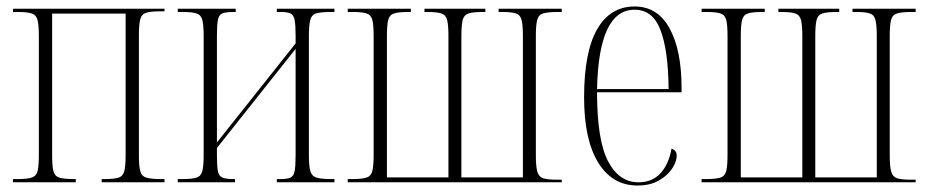

<svg xmlns="http://www.w3.org/2000/svg" viewBox="-20 -563 2870 593"><path d="M20 0V-10H35Q64 -10 78 -14.5Q92 -19 96 -34.5Q100 -50 100 -85V-451Q100 -485 96 -501Q92 -517 78 -521.5Q64 -526 35 -526H20V-536H488V-528H473Q445 -528 431 -523.5Q417 -519 413 -503Q409 -487 409 -453V-85Q409 -51 413 -35Q417 -19 431.5 -14.5Q446 -10 477 -10H488V0H294V-10H304Q333 -10 346.5 -14.5Q360 -19 364 -35Q368 -51 368 -85V-521H141V-85Q141 -50 145 -34.5Q149 -19 163 -14.5Q177 -10 209 -10H214V0Z M529 0V-10H544Q573 -10 587 -14.5Q601 -19 605 -35Q609 -51 609 -85V-451Q609 -485 605 -501Q601 -517 587 -521.5Q573 -526 544 -526H529V-536H708V-526H701Q677 -526 666.5 -521.5Q656 -517 653 -501.5Q650 -486 650 -453V-123L893 -429V-453Q893 -486 890 -501.5Q887 -517 877 -521.5Q867 -526 846 -526H835V-536H1013V-526H1003Q972 -526 957.5 -522Q943 -518 938.5 -502Q934 -486 934 -451V-85Q934 -50 938.5 -34.5Q943 -19 957.5 -14.5Q972 -10 1003 -10H1013V0H835V-10H846Q867 -10 877 -14.5Q887 -19 890 -34.5Q893 -50 893 -84V-412L650 -106V-84Q650 -50 653 -34.5Q656 -19 667 -14.5Q678 -10 700 -10H706V0Z M1054 0V-10H1069Q1098 -10 1112 -14.5Q1126 -19 1130 -35Q1134 -51 1134 -85V-451Q1134 -486 1130 -501.5Q1126 -517 1112 -521.5Q1098 -526 1069 -526H1054V-536H1249V-526H1242Q1211 -526 1197 -521.5Q1183 -517 1179 -501.5Q1175 -486 1175 -451V-15H1365V-451Q1365 -485 1361 -501Q1357 -517 1343 -521.5Q1329 -526 1300 -526H1291V-536H1479V-526H1472Q1441 -526 1427 -521.5Q1413 -517 1409 -501Q1405 -485 1405 -451V-15H1595V-451Q1595 -485 1591 -501Q1587 -517 1573.5 -521.5Q1560 -526 1531 -526H1520V-536H1715V-526H1703Q1672 -526 1657.5 -521.5Q1643 -517 1639 -501Q1635 -485 1635 -451V-83Q1635 -49 1639.5 -33Q1644 -17 1657.5 -12.5Q1671 -8 1700 -8H1715V0Z M1949 10Q1871 10 1827.5 -61Q1784 -132 1784 -262Q1784 -403 1824.5 -473Q1865 -543 1940 -543Q2011 -543 2048 -475.5Q2085 -408 2085 -292V-278H1824Q1824 -130 1858 -65Q1892 0 1952 0Q1995 0 2020.5 -28.5Q2046 -57 2054 -104Q2070 -99 2070 -82Q2070 -64 2056 -42.5Q2042 -21 2015 -5.5Q1988 10 1949 10ZM2045 -288Q2044 -407 2020 -470Q1996 -533 1940 -533Q1829 -533 1824 -288Z M2147 0V-10H2162Q2191 -10 2205 -14.5Q2219 -19 2223 -35Q2227 -51 2227 -85V-451Q2227 -486 2223 -501.5Q2219 -517 2205 -521.5Q2191 -526 2162 -526H2147V-536H2342V-526H2335Q2304 -526 2290 -521.5Q2276 -517 2272 -501.5Q2268 -486 2268 -451V-15H2458V-451Q2458 -485 2454 -501Q2450 -517 2436 -521.5Q2422 -526 2393 -526H2384V-536H2572V-526H2565Q2534 -526 2520 -521.5Q2506 -517 2502 -501Q2498 -485 2498 -451V-15H2688V-451Q2688 -485 2684 -501Q2680 -517 2666.5 -521.5Q2653 -526 2624 -526H2613V-536H2808V-526H2796Q2765 -526 2750.5 -521.5Q2736 -517 2732 -501Q2728 -485 2728 -451V-83Q2728 -49 2732.5 -33Q2737 -17 2750.5 -12.5Q2764 -8 2793 -8H2808V0Z"/></svg>

Font: Noto Serif Display ExtraCondensed ExtraLight
Style: Regular
Weight: 200
Width: 2
Designer: Monotype Design Team
Foundry: Monotype Imaging Inc.
Version: Version 2.009